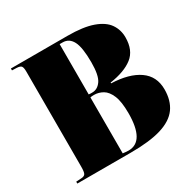

<svg xmlns="http://www.w3.org/2000/svg" viewBox="-161 -892 1057 1055"><g transform="rotate(-30 368.0 -365.0)"><path d="M37 0V-12L71 -14Q90 -15 96 -26Q102 -37 102 -70V-673Q102 -698 95.5 -707Q89 -716 66 -717L37 -718V-730H395Q496 -730 556 -708.5Q616 -687 642 -649.5Q668 -612 668 -564Q668 -482 617.5 -442.5Q567 -403 473 -389V-384Q585 -380 648 -336Q711 -292 711 -209Q711 -138 677.5 -91.5Q644 -45 570.5 -22.5Q497 0 376 0ZM359 -392Q392 -392 414.5 -424Q437 -456 437 -539Q437 -633 416.5 -672.5Q396 -712 355 -712H336V-393Q341 -392 347 -392Q353 -392 359 -392ZM372 -16Q474 -16 474 -195Q474 -268 457.5 -307Q441 -346 415 -361Q389 -376 360 -376Q344 -376 336 -374V-19Q347 -18 354.5 -17Q362 -16 372 -16Z"/></g></svg>

Font: Display Black
Style: Regular
Weight: 900
Designer: Latin by Veronika Burian and Jose Scaglione. Greek by Irene Vlachou. Cyrillic by Vera Evstafieva.
Foundry: TypeTogether
Version: Version 3.002